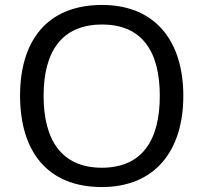

<svg xmlns="http://www.w3.org/2000/svg" viewBox="-20 -745 821 775"><path d="M720 -358C720 -580 606 -725 392 -725C168 -725 61 -578 61 -359C61 -138 168 10 391 10C606 10 720 -137 720 -358ZM156 -358C156 -538 230 -646 392 -646C553 -646 625 -538 625 -358C625 -178 553 -68 391 -68C230 -68 156 -178 156 -358Z"/></svg>

Font: Noto Sans Sinhala UI
Style: Regular
Weight: 400
Designer: Jelle Bosma - Monotype Design Team
Foundry: Monotype Imaging Inc.
Version: Version 2.006